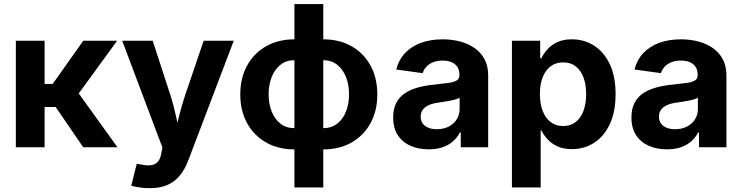

<svg xmlns="http://www.w3.org/2000/svg" viewBox="-20 -748 3769 975"><path d="M60.5 0V-541H206.5V-321.8H247.6L402.8 -541H574.7L379.9 -273.4L576.7 0H402.8L262.7 -204.6H206.5V0Z M646.5 195.3 674.3 84 700.2 87.9Q728 94.2 748.8 90.6Q769.5 86.9 782.2 72.3Q794.9 57.6 798.8 31.7L804.7 1L600.6 -541H755.4L846.2 -262.2Q862.8 -210 873.8 -157.7Q884.8 -105.5 897.9 -48.8H862.8Q876 -105.5 889.2 -158Q902.3 -210.4 919.4 -262.2L1014.2 -541H1167L936 66.9Q919.4 110.8 894 142.3Q868.7 173.8 831.5 190.7Q794.4 207.5 741.7 207.5Q713.9 207.5 688.5 203.9Q663.1 200.2 646.5 195.3Z M1475.1 10.7Q1393.6 10.7 1331.8 -24.2Q1270 -59.1 1235.1 -122.1Q1200.2 -185.1 1200.2 -268.6Q1200.2 -352.5 1235.1 -415.5Q1270 -478.5 1331.8 -513.4Q1393.6 -548.3 1475.1 -548.3H1621.6Q1703.1 -548.3 1764.9 -513.4Q1826.7 -478.5 1861.3 -415.5Q1896 -352.5 1896 -268.6Q1896 -185.1 1861.3 -122.1Q1826.7 -59.1 1764.9 -24.2Q1703.1 10.7 1621.6 10.7ZM1475.1 -97.2H1621.6Q1662.6 -97.2 1691.9 -119.6Q1721.2 -142.1 1736.8 -180.9Q1752.4 -219.7 1752.4 -269Q1752.4 -318.4 1736.8 -357.4Q1721.2 -396.5 1691.9 -419.4Q1662.6 -442.4 1621.6 -442.4H1475.1Q1434.1 -442.4 1404.8 -419.4Q1375.5 -396.5 1359.9 -357.4Q1344.2 -318.4 1344.2 -269Q1344.2 -219.7 1359.9 -180.9Q1375.5 -142.1 1404.8 -119.6Q1434.1 -97.2 1475.1 -97.2ZM1475.1 204.1V-727.5H1621.6V204.1Z M2157.2 10.3Q2105.5 10.3 2064.5 -7.8Q2023.4 -25.9 2000 -61.8Q1976.6 -97.7 1976.6 -151.4Q1976.6 -196.8 1993.2 -227.3Q2009.8 -257.8 2038.6 -276.1Q2067.4 -294.4 2104.2 -304.2Q2141.1 -314 2181.6 -317.9Q2228.5 -322.8 2257.6 -326.9Q2286.6 -331.1 2299.8 -339.8Q2313 -348.6 2313 -366.2V-368.7Q2313 -391.6 2303 -407.5Q2293 -423.3 2273.9 -431.9Q2254.9 -440.4 2227.5 -440.4Q2199.7 -440.4 2179 -431.9Q2158.2 -423.3 2145 -408.9Q2131.8 -394.5 2126.5 -376.5L1992.2 -395Q2004.4 -443.8 2036.4 -478Q2068.4 -512.2 2117.2 -530.3Q2166 -548.3 2228.5 -548.3Q2273.9 -548.3 2315.4 -537.6Q2356.9 -526.9 2389.2 -504.6Q2421.4 -482.4 2440.2 -447.8Q2459 -413.1 2459 -364.7V0H2319.8V-75.2H2315.4Q2302.2 -49.8 2280.5 -30.5Q2258.8 -11.2 2228.3 -0.5Q2197.8 10.3 2157.2 10.3ZM2198.2 -91.8Q2232.9 -91.8 2259 -105.5Q2285.2 -119.1 2299.6 -142.3Q2314 -165.5 2314 -193.8V-252Q2307.6 -247.6 2294.9 -243.7Q2282.2 -239.7 2266.6 -236.8Q2251 -233.9 2235.4 -231.4Q2219.7 -229 2206.5 -227.1Q2179.7 -223.6 2159.4 -215.1Q2139.2 -206.5 2127.7 -191.9Q2116.2 -177.2 2116.2 -155.8Q2116.2 -134.8 2126.7 -120.6Q2137.2 -106.4 2155.8 -99.1Q2174.3 -91.8 2198.2 -91.8Z M2579.6 204.1V-541H2723.1V-452.6H2729.5Q2740.2 -475.1 2759.8 -497.3Q2779.3 -519.5 2809.8 -533.9Q2840.3 -548.3 2884.3 -548.3Q2946.3 -548.3 2996.3 -516.6Q3046.4 -484.9 3076.2 -422.9Q3106 -360.8 3106 -269.5Q3106 -180.7 3076.9 -118.2Q3047.9 -55.7 2997.6 -23.2Q2947.3 9.3 2883.8 9.3Q2840.8 9.3 2810.5 -4.9Q2780.3 -19 2760.5 -40.8Q2740.7 -62.5 2729.5 -85.4H2725.6V204.1ZM2839.8 -107.9Q2877.4 -107.9 2903.6 -128.4Q2929.7 -148.9 2943.1 -185.5Q2956.5 -222.2 2956.5 -270Q2956.5 -318.4 2943.1 -354.5Q2929.7 -390.6 2903.8 -410.9Q2877.9 -431.2 2839.8 -431.2Q2802.2 -431.2 2775.9 -411.1Q2749.5 -391.1 2735.6 -355.2Q2721.7 -319.3 2721.7 -270Q2721.7 -221.7 2735.6 -185.1Q2749.5 -148.4 2776.1 -128.2Q2802.7 -107.9 2839.8 -107.9Z M3367.2 10.3Q3315.4 10.3 3274.4 -7.8Q3233.4 -25.9 3210 -61.8Q3186.5 -97.7 3186.5 -151.4Q3186.5 -196.8 3203.1 -227.3Q3219.7 -257.8 3248.5 -276.1Q3277.3 -294.4 3314.2 -304.2Q3351.1 -314 3391.6 -317.9Q3438.5 -322.8 3467.5 -326.9Q3496.6 -331.1 3509.8 -339.8Q3522.9 -348.6 3522.9 -366.2V-368.7Q3522.9 -391.6 3512.9 -407.5Q3502.9 -423.3 3483.9 -431.9Q3464.8 -440.4 3437.5 -440.4Q3409.7 -440.4 3388.9 -431.9Q3368.2 -423.3 3355 -408.9Q3341.8 -394.5 3336.4 -376.5L3202.1 -395Q3214.4 -443.8 3246.3 -478Q3278.3 -512.2 3327.1 -530.3Q3376 -548.3 3438.5 -548.3Q3483.9 -548.3 3525.4 -537.6Q3566.9 -526.9 3599.1 -504.6Q3631.3 -482.4 3650.1 -447.8Q3668.9 -413.1 3668.9 -364.7V0H3529.8V-75.2H3525.4Q3512.2 -49.8 3490.5 -30.5Q3468.8 -11.2 3438.2 -0.5Q3407.7 10.3 3367.2 10.3ZM3408.2 -91.8Q3442.9 -91.8 3469 -105.5Q3495.1 -119.1 3509.5 -142.3Q3523.9 -165.5 3523.9 -193.8V-252Q3517.6 -247.6 3504.9 -243.7Q3492.2 -239.7 3476.6 -236.8Q3460.9 -233.9 3445.3 -231.4Q3429.7 -229 3416.5 -227.1Q3389.6 -223.6 3369.4 -215.1Q3349.1 -206.5 3337.6 -191.9Q3326.2 -177.2 3326.2 -155.8Q3326.2 -134.8 3336.7 -120.6Q3347.2 -106.4 3365.7 -99.1Q3384.3 -91.8 3408.2 -91.8Z"/></svg>

Font: Inter 17pt
Style: Bold
Weight: 700
Version: Version 4.001;git-66647c0bb